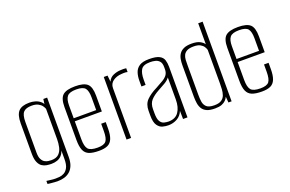

<svg xmlns="http://www.w3.org/2000/svg" viewBox="-94 -970 2159 1427"><g transform="rotate(-20 986.0 -257.0)"><path d="M157 116Q148 116 135 115Q122 114 110.5 113Q99 112 90.5 111Q82 110 79 109V85Q90 86 110.5 89Q131 92 149 92Q162 92 180.5 90.5Q199 89 217.5 79Q236 69 248.5 45.5Q261 22 261 -22V-89Q254 -67 240 -51.5Q226 -36 205 -28.5Q184 -21 158 -21Q141 -21 121.5 -24Q102 -27 85 -38Q68 -49 57 -74Q46 -99 46 -142V-382Q46 -449 72 -477Q98 -505 158 -505Q182 -505 204 -498.5Q226 -492 243 -478Q260 -464 267 -443L259 -444L266 -495H296V-26Q296 14 285 41.5Q274 69 254.5 85.5Q235 102 210 109Q185 116 157 116ZM167 -47Q207 -47 227 -67Q247 -87 253.5 -117.5Q260 -148 260 -178V-419Q256 -431 246 -444.5Q236 -458 217 -468Q198 -478 166 -478Q121 -478 101.5 -457Q82 -436 82 -380V-136Q82 -104 91.5 -85.5Q101 -67 114.5 -59Q128 -51 142.5 -49Q157 -47 167 -47Z M525 9Q475 9 446.5 -2.5Q418 -14 405.5 -43Q393 -72 393 -125V-384Q393 -453 421.5 -478Q450 -503 519 -503Q588 -503 615.5 -478Q643 -453 643 -384V-259H429V-117Q429 -61 447.5 -39Q466 -17 523 -17Q573 -17 590 -38.5Q607 -60 607 -117V-175H643V-126Q643 -75 631 -45Q619 -15 593.5 -3Q568 9 525 9ZM429 -283H607V-384Q607 -434 590 -456Q573 -478 519 -478Q466 -478 447.5 -456Q429 -434 429 -384Z M744 0V-495H774L779 -445Q792 -475 820.5 -487Q849 -499 877 -500Q903 -502 923 -499V-469Q918 -471 910 -471.5Q902 -472 893 -472Q884 -472 876 -471Q836 -469 808 -449Q780 -429 780 -393V0Z M1074 7Q1052 7 1028.5 1Q1005 -5 988 -29.5Q971 -54 971 -106V-145Q971 -198 1002 -229Q1033 -260 1084 -285Q1119 -304 1142.5 -318Q1166 -332 1178.5 -349.5Q1191 -367 1191 -394V-412Q1191 -441 1178.5 -456Q1166 -471 1146.5 -476Q1127 -481 1105 -481Q1050 -481 1033 -453.5Q1016 -426 1016 -375V-333H983V-378Q983 -415 993 -443.5Q1003 -472 1029 -488.5Q1055 -505 1105 -505Q1159 -505 1185 -491.5Q1211 -478 1218.5 -454Q1226 -430 1226 -401V0H1191L1190 -65Q1176 -29 1144 -11Q1112 7 1074 7ZM1084 -19Q1139 -19 1164.5 -56.5Q1190 -94 1190 -155V-329Q1177 -310 1149.5 -294Q1122 -278 1094 -263Q1052 -240 1029 -214.5Q1006 -189 1006 -145V-112Q1006 -67 1018.5 -47.5Q1031 -28 1049.5 -23.5Q1068 -19 1084 -19Z M1442 8Q1402 8 1378.5 -2.5Q1355 -13 1343 -31.5Q1331 -50 1327 -75Q1323 -100 1323 -128V-376Q1323 -402 1327 -424.5Q1331 -447 1343 -465Q1355 -483 1378.5 -494Q1402 -505 1441 -505Q1482 -505 1505.5 -493Q1529 -481 1540 -464V-630H1575V0H1550L1546 -47Q1540 -33 1528 -20.5Q1516 -8 1496 0Q1476 8 1442 8ZM1446 -16Q1482 -16 1501.5 -29Q1521 -42 1528.5 -63Q1536 -84 1537.5 -108.5Q1539 -133 1539 -155V-420Q1536 -432 1527 -446Q1518 -460 1499.5 -470Q1481 -480 1449 -480Q1414 -480 1395.5 -470Q1377 -460 1369 -443.5Q1361 -427 1360 -407Q1359 -387 1359 -366V-129Q1359 -102 1362.5 -76Q1366 -50 1384 -33Q1402 -16 1446 -16Z M1813 9Q1763 9 1734.5 -2.5Q1706 -14 1693.5 -43Q1681 -72 1681 -125V-384Q1681 -453 1709.5 -478Q1738 -503 1807 -503Q1876 -503 1903.5 -478Q1931 -453 1931 -384V-259H1717V-117Q1717 -61 1735.5 -39Q1754 -17 1811 -17Q1861 -17 1878 -38.5Q1895 -60 1895 -117V-175H1931V-126Q1931 -75 1919 -45Q1907 -15 1881.5 -3Q1856 9 1813 9ZM1717 -283H1895V-384Q1895 -434 1878 -456Q1861 -478 1807 -478Q1754 -478 1735.5 -456Q1717 -434 1717 -384Z"/></g></svg>

Font: Alumni Sans ExtraLight
Style: Regular
Weight: 250
Version: Version 1.018